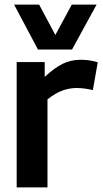

<svg xmlns="http://www.w3.org/2000/svg" viewBox="-20 -809 446 829"><path d="M173 -541V-477Q215 -516 250.5 -533.5Q286 -551 329 -551Q367 -551 402 -540L381 -420Q344 -429 310 -429Q280 -429 249.5 -418Q219 -407 185 -380V0H52V-541ZM397 -789 291 -595H144L41 -789H149L219 -658L290 -789Z"/></svg>

Font: Georama SemiBold
Style: Regular
Weight: 600
Designer: Jean-Baptiste Levee
Foundry: Production Type
Version: Version 1.000